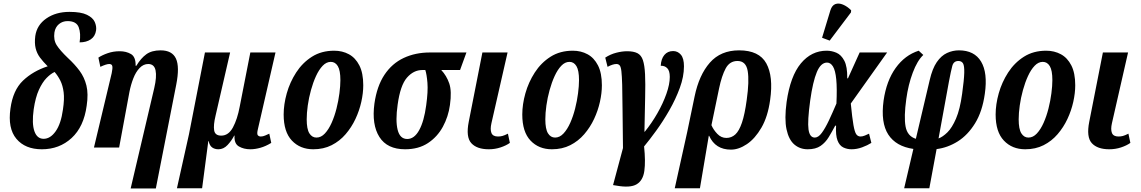

<svg xmlns="http://www.w3.org/2000/svg" viewBox="-20 -832 6436 1083"><path d="M216 10Q122 10 72.5 -49Q23 -108 39 -220Q53 -323 109.5 -377Q166 -431 249 -458Q223 -484 205.5 -507.5Q188 -531 181 -560Q174 -589 179 -629Q188 -691 241.5 -728Q295 -765 372 -765Q437 -765 470.5 -748.5Q504 -732 514.5 -708Q525 -684 522 -661Q517 -627 492 -610Q467 -593 429 -593Q437 -643 424 -678Q411 -713 361 -713Q333 -713 312.5 -696Q292 -679 287 -649Q281 -607 299.5 -577.5Q318 -548 363 -505Q402 -469 429 -432.5Q456 -396 467.5 -349.5Q479 -303 469 -236Q453 -117 384 -53.5Q315 10 216 10ZM226 -49Q264 -49 294 -91.5Q324 -134 335 -214Q344 -273 339 -311.5Q334 -350 320.5 -377Q307 -404 288 -426Q266 -416 242.5 -392Q219 -368 199.5 -325.5Q180 -283 170 -215Q159 -135 174 -92Q189 -49 226 -49Z M717 231 850 -335Q865 -399 857.5 -435Q850 -471 816 -471Q789 -471 767.5 -448.5Q746 -426 732 -390Q718 -354 710 -313L652 0H510L610 -419Q616 -447 613.5 -459Q611 -471 596 -471Q580 -471 546 -455L535 -507Q556 -521 587.5 -532Q619 -543 655 -543Q692 -543 719 -527Q746 -511 745 -461H749Q775 -504 805.5 -526Q836 -548 886 -548Q951 -548 972.5 -501.5Q994 -455 974 -354L859 231Z M978 230 1046 -75 1136 -536H1278L1196 -180Q1183 -126 1188 -96.5Q1193 -67 1228 -67Q1269 -67 1294 -113.5Q1319 -160 1332 -230L1392 -536H1534L1435 -105Q1428 -77 1434 -69.5Q1440 -62 1451 -62Q1463 -62 1475.5 -67.5Q1488 -73 1499 -78L1510 -26Q1479 -7 1449 1.5Q1419 10 1392 10Q1355 10 1327.5 -6Q1300 -22 1303 -67H1301Q1286 -38 1263.5 -14Q1241 10 1212 10Q1191 10 1176.5 -0.5Q1162 -11 1157 -36H1155L1120 230Z M1747 10Q1673 10 1626.5 -39Q1580 -88 1580 -186Q1580 -243 1597.5 -305.5Q1615 -368 1650.5 -423Q1686 -478 1739.5 -512Q1793 -546 1865 -546Q1911 -546 1948 -526Q1985 -506 2007 -463Q2029 -420 2029 -351Q2029 -307 2018 -257.5Q2007 -208 1985 -161Q1963 -114 1929.5 -75Q1896 -36 1850.5 -13Q1805 10 1747 10ZM1765 -56Q1791 -56 1812.5 -79Q1834 -102 1850.5 -139Q1867 -176 1878 -219.5Q1889 -263 1894.5 -305.5Q1900 -348 1900 -380Q1900 -435 1885.5 -459Q1871 -483 1846 -483Q1821 -483 1800 -461Q1779 -439 1762.5 -403Q1746 -367 1734 -323.5Q1722 -280 1716 -237Q1710 -194 1710 -159Q1710 -104 1725 -80Q1740 -56 1765 -56Z M2265 10Q2164 10 2120 -59.5Q2076 -129 2092 -248Q2106 -346 2148.5 -410Q2191 -474 2257 -505Q2323 -536 2405 -536H2611L2575 -437H2469Q2499 -405 2514 -361.5Q2529 -318 2518 -240Q2509 -174 2478 -117Q2447 -60 2394 -25Q2341 10 2265 10ZM2277 -48Q2317 -48 2344.5 -98Q2372 -148 2384 -238Q2395 -317 2391 -365Q2387 -413 2379 -437H2362Q2313 -437 2275.5 -394Q2238 -351 2223 -242Q2210 -151 2223 -99.5Q2236 -48 2277 -48Z M2737 10Q2670 10 2638.5 -24.5Q2607 -59 2624 -145L2701 -536H2843L2752 -137Q2744 -102 2752 -82Q2760 -62 2789 -62Q2802 -62 2813.5 -65Q2825 -68 2845 -78L2856 -26Q2835 -11 2803.5 -0.5Q2772 10 2737 10Z M3093 10Q3019 10 2972.5 -39Q2926 -88 2926 -186Q2926 -243 2943.5 -305.5Q2961 -368 2996.5 -423Q3032 -478 3085.5 -512Q3139 -546 3211 -546Q3257 -546 3294 -526Q3331 -506 3353 -463Q3375 -420 3375 -351Q3375 -307 3364 -257.5Q3353 -208 3331 -161Q3309 -114 3275.5 -75Q3242 -36 3196.5 -13Q3151 10 3093 10ZM3111 -56Q3137 -56 3158.5 -79Q3180 -102 3196.5 -139Q3213 -176 3224 -219.5Q3235 -263 3240.5 -305.5Q3246 -348 3246 -380Q3246 -435 3231.5 -459Q3217 -483 3192 -483Q3167 -483 3146 -461Q3125 -439 3108.5 -403Q3092 -367 3080 -323.5Q3068 -280 3062 -237Q3056 -194 3056 -159Q3056 -104 3071 -80Q3086 -56 3111 -56Z M3457 215 3438 212 3494 3Q3492 -129 3491.5 -215.5Q3491 -302 3489.5 -353.5Q3488 -405 3485 -430.5Q3482 -456 3475 -463.5Q3468 -471 3457 -471Q3447 -471 3434.5 -467Q3422 -463 3407 -455L3394 -507Q3423 -526 3456 -534.5Q3489 -543 3517 -543Q3554 -543 3575.5 -532Q3597 -521 3606.5 -492.5Q3616 -464 3618.5 -413Q3621 -362 3619 -282.5Q3617 -203 3615 -89H3617Q3656 -137 3688 -193Q3720 -249 3739 -303Q3758 -357 3758 -398Q3758 -433 3743.5 -447.5Q3729 -462 3707 -461Q3709 -500 3727.5 -522Q3746 -544 3777 -544Q3803 -544 3820.5 -523.5Q3838 -503 3838 -458Q3838 -400 3814.5 -336Q3791 -272 3755.5 -210Q3720 -148 3681.5 -95Q3643 -42 3613 -6Q3622 78 3614.5 132Q3607 186 3571 207.5Q3535 229 3457 215Z M3898 -288Q3923 -409 3984 -478.5Q4045 -548 4149 -548Q4262 -548 4302.5 -474.5Q4343 -401 4324 -268Q4311 -174 4275 -112Q4239 -50 4193 -19Q4147 12 4103 12Q4015 12 3980 -66H3978L3928 230H3786L3856 -86ZM4077 -54Q4106 -54 4127.5 -73.5Q4149 -93 4165 -140Q4181 -187 4192 -269Q4207 -375 4197.5 -431.5Q4188 -488 4140 -488Q4096 -488 4073.5 -446.5Q4051 -405 4036 -333L3993 -126Q4004 -100 4026 -77Q4048 -54 4077 -54Z M4536 10Q4492 10 4460.5 -17Q4429 -44 4416.5 -102.5Q4404 -161 4417 -257Q4438 -403 4497.5 -474.5Q4557 -546 4643 -546Q4671 -546 4698 -534.5Q4725 -523 4742.5 -489.5Q4760 -456 4759 -390H4763L4829 -536H4984L4779 -248Q4787 -166 4794 -126.5Q4801 -87 4810 -74.5Q4819 -62 4834 -62Q4845 -62 4858.5 -67.5Q4872 -73 4882 -78L4895 -26Q4873 -12 4843 -1Q4813 10 4783 10Q4758 10 4736.5 -0.5Q4715 -11 4704 -40Q4693 -69 4696 -123H4691Q4673 -89 4654.5 -58.5Q4636 -28 4608.5 -9Q4581 10 4536 10ZM4576 -56Q4596 -56 4615.5 -82.5Q4635 -109 4655.5 -152.5Q4676 -196 4698 -248Q4702 -334 4697 -384.5Q4692 -435 4678.5 -457Q4665 -479 4645 -479Q4610 -479 4587.5 -425.5Q4565 -372 4550 -265Q4534 -148 4540.5 -102Q4547 -56 4576 -56ZM4660 -603 4617 -619 4664 -774Q4673 -802 4692 -809Q4711 -816 4735 -806Q4759 -796 4781 -774L4780 -762Z M5080 230 5132 8Q5034 -6 4990.5 -73Q4947 -140 4964 -265Q4980 -376 5032 -448.5Q5084 -521 5162 -546L5188 -522Q5154 -490 5128.5 -422Q5103 -354 5092 -273Q5078 -173 5088 -118.5Q5098 -64 5146 -49L5224 -380Q5239 -445 5264 -481.5Q5289 -518 5321.5 -533Q5354 -548 5389 -548Q5476 -548 5514 -484.5Q5552 -421 5535 -303Q5521 -203 5480 -136.5Q5439 -70 5382.5 -34.5Q5326 1 5263 9L5222 230ZM5333 -374 5274 -51Q5298 -60 5324 -85.5Q5350 -111 5372.5 -163Q5395 -215 5407 -303Q5418 -382 5419 -421.5Q5420 -461 5412 -474.5Q5404 -488 5386 -488Q5359 -488 5351.5 -460Q5344 -432 5333 -374Z M5763 10Q5689 10 5642.5 -39Q5596 -88 5596 -186Q5596 -243 5613.5 -305.5Q5631 -368 5666.5 -423Q5702 -478 5755.5 -512Q5809 -546 5881 -546Q5927 -546 5964 -526Q6001 -506 6023 -463Q6045 -420 6045 -351Q6045 -307 6034 -257.5Q6023 -208 6001 -161Q5979 -114 5945.5 -75Q5912 -36 5866.5 -13Q5821 10 5763 10ZM5781 -56Q5807 -56 5828.5 -79Q5850 -102 5866.5 -139Q5883 -176 5894 -219.5Q5905 -263 5910.5 -305.5Q5916 -348 5916 -380Q5916 -435 5901.5 -459Q5887 -483 5862 -483Q5837 -483 5816 -461Q5795 -439 5778.5 -403Q5762 -367 5750 -323.5Q5738 -280 5732 -237Q5726 -194 5726 -159Q5726 -104 5741 -80Q5756 -56 5781 -56Z M6237 10Q6170 10 6138.5 -24.5Q6107 -59 6124 -145L6201 -536H6343L6252 -137Q6244 -102 6252 -82Q6260 -62 6289 -62Q6302 -62 6313.5 -65Q6325 -68 6345 -78L6356 -26Q6335 -11 6303.5 -0.5Q6272 10 6237 10Z"/></svg>

Font: Noto Serif ExtraCondensed
Style: Bold Italic
Weight: 700
Width: 2
Italic angle: -12°
Designer: Monotype Design Team
Foundry: Monotype Imaging Inc.
Version: Version 2.013; ttfautohint (v1.8.4.7-5d5b)